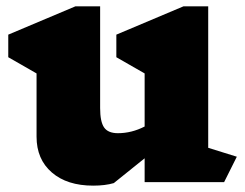

<svg xmlns="http://www.w3.org/2000/svg" viewBox="-20 -573 770 604"><path d="M685 0H435V-75L338 3Q311 11 273 11Q191 11 143 -30.5Q95 -72 95 -143V-342L6 -393V-464L217 -553H295V-233Q295 -190 307.5 -172Q320 -154 351 -154Q394 -154 435 -175V-342L346 -393V-464L557 -553H635V-108L725 -80Z"/></svg>

Font: Inknut Antiqua Black
Style: Regular
Weight: 900
Designer: Claus Eggers Sørensen
Foundry: Claus Eggers Sørensen
Version: Version 1.003; ttfautohint (v1.8.2) -l 8 -r 50 -G 200 -x 14 